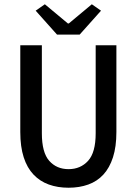

<svg xmlns="http://www.w3.org/2000/svg" viewBox="-20 -867 640 899"><path d="M301 12Q250 12 208.5 -3Q167 -18 137 -49.5Q107 -81 91 -130.5Q75 -180 75 -249V-655H176V-243Q176 -153 210.5 -114Q245 -75 301 -75Q357 -75 392.5 -114Q428 -153 428 -243V-655H525V-249Q525 -180 509 -130.5Q493 -81 464 -49.5Q435 -18 393.5 -3Q352 12 301 12ZM247 -705 147 -817 190 -847 298 -757H302L410 -847L453 -817L353 -705Z"/></svg>

Font: Source Code Pro Medium
Style: Regular
Weight: 500
Monospace: yes
Designer: Paul D. Hunt, Teo Tuominen
Foundry: Adobe Systems Incorporated
Version: Version 2.030;PS 1.000;hotconv 16.6.51;makeotf.lib2.5.65220